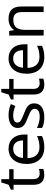

<svg xmlns="http://www.w3.org/2000/svg" viewBox="1119 -1818 709 2987"><g transform="rotate(-90 1473.5 -324.5)"><path d="M264 -62C215 -62 180 -93 180 -158V-468H335V-536H180V-659H128L93 -545L16 -510V-468H92V-156C92 -26 165 10 249 10C281 10 320 3 339 -6V-73C322 -67 290 -62 264 -62Z M653 -546C511 -546 416 -440 416 -264C416 -85 521 10 674 10C747 10 795 -1 850 -25V-102C794 -78 746 -65 678 -65C571 -65 510 -130 507 -251H874V-304C874 -450 790 -546 653 -546ZM652 -474C741 -474 781 -412 782 -321H509C518 -417 568 -474 652 -474Z M1359 -148C1359 -234 1300 -269 1198 -307C1095 -346 1060 -364 1060 -409C1060 -449 1099 -474 1171 -474C1223 -474 1273 -459 1318 -440L1348 -510C1298 -532 1242 -546 1177 -546C1057 -546 976 -495 976 -404C976 -316 1038 -284 1142 -244C1247 -204 1274 -180 1274 -140C1274 -92 1236 -61 1147 -61C1084 -61 1019 -83 977 -104V-24C1018 -2 1070 10 1145 10C1276 10 1359 -44 1359 -148Z M1668 -62C1619 -62 1584 -93 1584 -158V-468H1739V-536H1584V-659H1532L1497 -545L1420 -510V-468H1496V-156C1496 -26 1569 10 1653 10C1685 10 1724 3 1743 -6V-73C1726 -67 1694 -62 1668 -62Z M2057 -546C1915 -546 1820 -440 1820 -264C1820 -85 1925 10 2078 10C2151 10 2199 -1 2254 -25V-102C2198 -78 2150 -65 2082 -65C1975 -65 1914 -130 1911 -251H2278V-304C2278 -450 2194 -546 2057 -546ZM2056 -474C2145 -474 2185 -412 2186 -321H1913C1922 -417 1972 -474 2056 -474Z M2672 -546C2604 -546 2538 -519 2503 -463H2498L2485 -536H2414V0H2502V-278C2502 -403 2540 -472 2659 -472C2741 -472 2779 -429 2779 -343V0H2866V-349C2866 -487 2800 -546 2672 -546Z"/></g></svg>

Font: Noto Sans Hebrew Droid Medium
Style: Regular
Weight: 500
Designer: Monotype Design Team
Foundry: Monotype Imaging Inc.
Version: Version 1.100